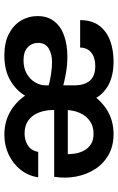

<svg xmlns="http://www.w3.org/2000/svg" viewBox="154 -694 553 902"><g transform="rotate(90 431.0 -242.5)"><path d="M395.5 -151H380.5V-313Q380.5 -362.5 358.5 -387.8Q336.5 -413 290.5 -413Q264 -413 244.2 -404.8Q224.5 -396.5 213.8 -380.5Q203 -364.5 203 -342H74Q74 -397 100.2 -431.8Q126.5 -466.5 170.5 -482.8Q214.5 -499 268 -499Q335.5 -499 380.2 -474.2Q425 -449.5 447 -403.2Q469 -357 469 -292V-222.5ZM240 14Q180.5 14 139.2 -7Q98 -28 76.5 -63.5Q55 -99 55 -142Q55 -188 78.8 -219.2Q102.5 -250.5 145.5 -266.2Q188.5 -282 246 -282Q283 -282 320 -275.8Q357 -269.5 391.5 -260V-191Q364 -200 329.8 -205Q295.5 -210 272 -210Q233 -210 207 -194.2Q181 -178.5 181 -144Q181 -115.5 201.5 -95.8Q222 -76 263 -76Q300 -76 326.2 -91.5Q352.5 -107 366.5 -130.8Q380.5 -154.5 380.5 -180H456.5Q456.5 -133 432 -88.5Q407.5 -44 359.2 -15Q311 14 240 14ZM612 14Q545.5 14 493.5 -20Q441.5 -54 411.8 -112.5Q382 -171 382 -244.5Q382 -318.5 411.8 -375.8Q441.5 -433 492.8 -466Q544 -499 609.5 -499Q665 -499 706.8 -475.5Q748.5 -452 774 -412.2Q799.5 -372.5 809 -322.8Q818.5 -273 810 -220H473V-284H726.5L703.5 -269Q705 -292.5 701.2 -316.5Q697.5 -340.5 686.8 -360.5Q676 -380.5 656.8 -392.8Q637.5 -405 607.5 -405Q572 -405 547 -387Q522 -369 509 -338Q496 -307 496 -268V-221Q496 -180 508 -148.5Q520 -117 544.5 -99Q569 -81 606.5 -81Q639.5 -81 663.2 -96.8Q687 -112.5 693.5 -145H812.5Q805.5 -98 777 -62.2Q748.5 -26.5 705.8 -6.2Q663 14 612 14Z"/></g></svg>

Font: Karla ExtraLight
Style: Bold
Weight: 700
Version: Version 2.001